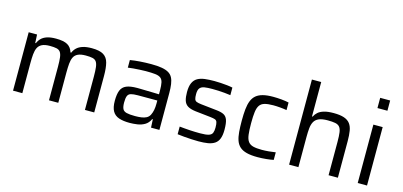

<svg xmlns="http://www.w3.org/2000/svg" viewBox="-66 -1177 3395 1619"><g transform="rotate(15 1631.5 -367.5)"><path d="M86.4 0V-510H159.5L163.1 -436.8H168.7Q178.4 -460.8 196.6 -479.1Q214.8 -497.4 245.6 -507.7Q276.4 -518 323.6 -518Q391.6 -518 424.9 -498.6Q458.2 -479.3 470.8 -436.8H477.4Q487.1 -460.8 506.3 -479.1Q525.5 -497.4 557.3 -507.7Q589.1 -518 636.3 -518Q704.5 -518 738.6 -496.9Q772.7 -475.7 783.9 -431.7Q795.2 -387.7 795.2 -319.5V0H714V-290.5Q714 -342.7 710.1 -373.5Q706.2 -404.3 694.9 -419.9Q683.7 -435.4 661.6 -440.3Q639.5 -445.2 603.2 -445.2Q559.9 -445.2 535 -433.5Q510 -421.9 498.7 -398.9Q487.4 -375.9 484.4 -342Q481.4 -308 481.4 -263.5V0H400.2V-290.5Q400.2 -342.7 396.3 -373.5Q392.4 -404.3 381.1 -419.9Q369.9 -435.4 347.8 -440.3Q325.8 -445.2 289.5 -445.2Q246.1 -445.2 221.2 -432.9Q196.3 -420.5 184.9 -397Q173.6 -373.6 170.6 -339.6Q167.6 -305.7 167.6 -263.5V0Z M1104.9 8Q1049 8 1011.5 -4.9Q974 -17.8 955.6 -50.1Q937.2 -82.4 937.2 -140.2Q937.2 -197.8 950.8 -231.2Q964.3 -264.6 998.1 -279Q1031.9 -293.3 1092.6 -293.3Q1103.5 -293.3 1124.9 -292.8Q1146.4 -292.3 1174.3 -291.6Q1202.2 -290.9 1230.5 -290.4Q1258.9 -289.9 1283 -288.9V-320.7Q1283 -365.9 1277.3 -391.6Q1271.6 -417.3 1255 -429.8Q1238.4 -442.2 1207.5 -445.6Q1176.5 -449 1126.5 -449Q1104.6 -449 1074.7 -447.3Q1044.7 -445.6 1016.5 -443.4Q988.3 -441.1 971 -438.2V-504.4Q1008.7 -511 1056.6 -514.5Q1104.5 -518 1155.2 -518Q1209.1 -518 1246.3 -511.6Q1283.5 -505.3 1307.1 -491.4Q1330.7 -477.5 1342.7 -454.3Q1354.7 -431.2 1359.4 -398.2Q1364.2 -365.1 1364.2 -320.8V0H1291L1287.5 -72.1H1281.9Q1266.2 -36.6 1236.6 -19.2Q1207 -1.9 1172.1 3Q1137.1 8 1104.9 8ZM1135.4 -59.3Q1163.9 -59.3 1189 -62.6Q1214.1 -65.8 1233.3 -75.8Q1252.5 -85.9 1262.8 -105.7Q1273.5 -127 1278.2 -151.7Q1283 -176.3 1283 -208.9V-234.7H1113.4Q1074.3 -234.7 1053.3 -228.6Q1032.3 -222.5 1024.6 -203.7Q1016.8 -184.8 1016.8 -146.7Q1016.8 -110.5 1025.8 -91.5Q1034.8 -72.4 1060.6 -65.9Q1086.3 -59.3 1135.4 -59.3Z M1706.6 8Q1678.5 8 1645.1 6.2Q1611.7 4.5 1579.8 1.7Q1547.8 -1.1 1522.2 -4.6V-71.3Q1545.8 -69 1568.2 -67Q1590.5 -65 1612.8 -63.7Q1635 -62.5 1656.9 -61.7Q1678.9 -61 1702.2 -61Q1753.6 -61 1777.6 -68.7Q1801.5 -76.4 1808.9 -94.2Q1816.2 -111.9 1816.2 -140.6Q1816.2 -174.1 1810.9 -188.9Q1805.5 -203.7 1791.7 -208.3Q1777.9 -213 1751.2 -216L1618.9 -230.5Q1572.2 -236.1 1547.9 -251.6Q1523.7 -267.1 1514.9 -296.1Q1506.2 -325.1 1506.2 -368.7Q1506.2 -419.2 1520.1 -449.2Q1533.9 -479.3 1560 -494.1Q1586.1 -508.9 1623.2 -513.5Q1660.3 -518 1705.7 -518Q1732 -518 1761.2 -516.2Q1790.4 -514.5 1818.1 -511.4Q1845.7 -508.4 1866.2 -503.8V-437.7Q1840.4 -441.6 1813.6 -444Q1786.7 -446.5 1759.4 -447.8Q1732.1 -449 1704.5 -449Q1665.7 -449 1638.8 -444.9Q1612 -440.8 1598.3 -424.7Q1584.7 -408.7 1584.7 -371.8Q1584.7 -342.7 1589.5 -328.4Q1594.3 -314 1608 -308.7Q1621.7 -303.3 1647.4 -300.3L1785 -285.2Q1825.5 -281.2 1849.2 -269.7Q1873 -258.1 1883.6 -229.3Q1894.2 -200.4 1894.2 -142.2Q1894.2 -94.4 1882.5 -64.8Q1870.9 -35.1 1847 -19.3Q1823.1 -3.5 1788 2.3Q1753 8 1706.6 8Z M2222.2 8Q2164.5 8 2126.6 -1.8Q2088.8 -11.6 2066.2 -31.9Q2043.7 -52.3 2032.7 -83.3Q2021.7 -114.3 2018.2 -157.3Q2014.7 -200.3 2014.7 -255.1Q2014.7 -312 2019.1 -355.1Q2023.6 -398.2 2036 -429.5Q2048.5 -460.8 2071.3 -480Q2094 -499.2 2130 -508.6Q2165.9 -518 2218.8 -518Q2254 -518 2292.4 -514.5Q2330.8 -510.9 2356.4 -504.8V-438.7Q2332.6 -443.1 2299.5 -446.1Q2266.3 -449 2238.9 -449Q2191.9 -449 2163.6 -440.9Q2135.3 -432.9 2120.7 -411.9Q2106.2 -391 2101.3 -353.1Q2096.4 -315.1 2096.4 -255.5Q2096.4 -193.9 2101.3 -155.2Q2106.2 -116.5 2121.5 -96.1Q2136.8 -75.7 2165.6 -68.3Q2194.5 -61 2241.3 -61Q2269 -61 2301.8 -63.9Q2334.5 -66.8 2360.9 -71.2V-5.1Q2335.7 0.5 2297 4.2Q2258.4 8 2222.2 8Z M2496.4 0V-743H2577.6V-442.6H2583.2Q2593.5 -464.3 2612.4 -481.2Q2631.3 -498 2664 -507.7Q2696.7 -517.5 2747.6 -517.5Q2804.3 -517.5 2838.9 -505.6Q2873.4 -493.8 2891.6 -469.7Q2909.7 -445.7 2915.9 -408.2Q2922.2 -370.7 2922.2 -319.5V0H2841V-290.5Q2841 -342.7 2836.6 -373.5Q2832.2 -404.3 2819 -419.9Q2805.8 -435.4 2780.9 -440.3Q2755.9 -445.2 2715.1 -445.2Q2666 -445.2 2637.8 -432.9Q2609.7 -420.5 2596.9 -396.8Q2584.1 -373.1 2580.9 -339.4Q2577.6 -305.7 2577.6 -263.5V0Z M3092.5 -653.7V-743H3179.5V-653.7ZM3095.4 0V-510H3176.6V0Z"/></g></svg>

Font: Saira Thin
Style: Regular
Weight: 100
Designer: Hector Gatti with collaboration of the Omnibus-Type team
Foundry: Omnibus-Type
Version: Version 1.101